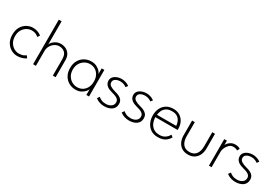

<svg xmlns="http://www.w3.org/2000/svg" viewBox="53 -1622 3709 2569"><g transform="rotate(30 1908.0 -338.0)"><path d="M233.5 -27.5Q279.5 -27.5 307.2 -41.8Q335 -56 341 -61L365 -27Q361.5 -24 343.2 -14.5Q325 -5 295.8 3.5Q266.5 12 229.5 12Q183.5 12 138.5 -12Q93.5 -36 63.8 -84.5Q34 -133 34 -205.5Q34 -278.5 63.8 -326.5Q93.5 -374.5 138.5 -398.5Q183.5 -422.5 229.5 -422.5Q266.5 -422.5 294.5 -413.2Q322.5 -404 340 -393Q357.5 -382 361.5 -377.5L338.5 -343Q334 -347.5 321 -357.2Q308 -367 286.2 -375Q264.5 -383 233.5 -383Q196 -383 159.5 -362.5Q123 -342 99.2 -302.5Q75.5 -263 75.5 -205.5Q75.5 -148 99.2 -108.2Q123 -68.5 159.5 -48Q196 -27.5 233.5 -27.5Z M662.5 -422.5Q700.5 -422.5 737 -406Q773.5 -389.5 797 -353.5Q820.5 -317.5 820.5 -260V0H777.5V-248.5Q777.5 -321.5 743.8 -352.8Q710 -384 657.5 -384Q623 -384 590.5 -363.8Q558 -343.5 537 -308.8Q516 -274 516 -231V0H472.5V-688H516V-328.5Q519 -346.5 539.2 -368.5Q559.5 -390.5 591.8 -406.5Q624 -422.5 662.5 -422.5Z M1295.5 0V-89Q1292.5 -75.5 1272.5 -51Q1252.5 -26.5 1217 -7.2Q1181.5 12 1132.5 12Q1077.5 12 1030.5 -13.2Q983.5 -38.5 954.8 -87.2Q926 -136 926 -205Q926 -274 954.8 -322.8Q983.5 -371.5 1030.5 -397Q1077.5 -422.5 1132.5 -422.5Q1181 -422.5 1216.8 -403.8Q1252.5 -385 1273 -361.2Q1293.5 -337.5 1295.5 -321.5V-410.5H1336.5V0ZM968 -205Q968 -149.5 992 -109.5Q1016 -69.5 1054 -48.5Q1092 -27.5 1133.5 -27.5Q1179.5 -27.5 1215.5 -49Q1251.5 -70.5 1272.5 -110.5Q1293.5 -150.5 1293.5 -205Q1293.5 -259.5 1272.5 -299.5Q1251.5 -339.5 1215.5 -361.2Q1179.5 -383 1133.5 -383Q1092 -383 1054 -361.8Q1016 -340.5 992 -300.5Q968 -260.5 968 -205Z M1599.5 -422.5Q1626.5 -422.5 1650.2 -416.2Q1674 -410 1692.5 -400.8Q1711 -391.5 1720.5 -383.5L1696.5 -352Q1686 -362 1660 -373.5Q1634 -385 1601 -385Q1558.5 -385 1528.5 -367Q1498.5 -349 1498.5 -315Q1498.5 -282.5 1528.8 -263Q1559 -243.5 1607 -231Q1643.5 -222 1672.5 -208.2Q1701.5 -194.5 1718.2 -171.5Q1735 -148.5 1735 -111Q1735 -79.5 1722.5 -56.5Q1710 -33.5 1688 -18.5Q1666 -3.5 1637.5 4.2Q1609 12 1576.5 12Q1545 12 1517.5 4.8Q1490 -2.5 1470 -13.2Q1450 -24 1439 -33L1464 -68.5Q1477 -54.5 1507 -40.2Q1537 -26 1578 -26Q1627 -26 1659 -49.5Q1691 -73 1691 -110.5Q1691 -139 1675.8 -155.5Q1660.5 -172 1635.8 -182Q1611 -192 1583.5 -198.5Q1557 -205.5 1533.8 -214.8Q1510.5 -224 1493 -238Q1475.5 -252 1465.5 -271.2Q1455.5 -290.5 1455.5 -316Q1455.5 -348 1475 -371.8Q1494.5 -395.5 1527.5 -409Q1560.5 -422.5 1599.5 -422.5Z M1982.5 -422.5Q2009.5 -422.5 2033.2 -416.2Q2057 -410 2075.5 -400.8Q2094 -391.5 2103.5 -383.5L2079.5 -352Q2069 -362 2043 -373.5Q2017 -385 1984 -385Q1941.5 -385 1911.5 -367Q1881.5 -349 1881.5 -315Q1881.5 -282.5 1911.8 -263Q1942 -243.5 1990 -231Q2026.5 -222 2055.5 -208.2Q2084.5 -194.5 2101.2 -171.5Q2118 -148.5 2118 -111Q2118 -79.5 2105.5 -56.5Q2093 -33.5 2071 -18.5Q2049 -3.5 2020.5 4.2Q1992 12 1959.5 12Q1928 12 1900.5 4.8Q1873 -2.5 1853 -13.2Q1833 -24 1822 -33L1847 -68.5Q1860 -54.5 1890 -40.2Q1920 -26 1961 -26Q2010 -26 2042 -49.5Q2074 -73 2074 -110.5Q2074 -139 2058.8 -155.5Q2043.5 -172 2018.8 -182Q1994 -192 1966.5 -198.5Q1940 -205.5 1916.8 -214.8Q1893.5 -224 1876 -238Q1858.5 -252 1848.5 -271.2Q1838.5 -290.5 1838.5 -316Q1838.5 -348 1858 -371.8Q1877.5 -395.5 1910.5 -409Q1943.5 -422.5 1982.5 -422.5Z M2244 -204.5Q2244 -158 2261.5 -117Q2279 -76 2315 -50.8Q2351 -25.5 2405.5 -25.5Q2449.5 -25.5 2478.2 -40Q2507 -54.5 2523.8 -74.5Q2540.5 -94.5 2547.5 -109.5L2579 -83.5Q2560 -52.5 2535.5 -31Q2511 -9.5 2479 1.2Q2447 12 2403 12Q2338.5 12 2293.2 -18Q2248 -48 2224.8 -98.5Q2201.5 -149 2201.5 -210.5Q2201.5 -270.5 2224.8 -318.5Q2248 -366.5 2292.8 -394.5Q2337.5 -422.5 2401 -422.5Q2457 -422.5 2499 -396.8Q2541 -371 2564.2 -326.2Q2587.5 -281.5 2587.5 -223.5Q2587.5 -219 2587 -213.8Q2586.5 -208.5 2586.5 -204.5ZM2543.5 -242.5Q2542.5 -272.5 2529.2 -305.8Q2516 -339 2485.2 -362Q2454.5 -385 2401 -385Q2344.5 -385 2311.8 -362.8Q2279 -340.5 2264.2 -307.2Q2249.5 -274 2246.5 -242.5Z M2734 -192Q2734 -116.5 2767.8 -72.2Q2801.5 -28 2869 -28Q2936.5 -28 2970.2 -72.2Q3004 -116.5 3004 -192V-410.5H3046V-183Q3046 -127 3025.2 -82.8Q3004.5 -38.5 2965.2 -13.2Q2926 12 2869 12Q2812.5 12 2773 -13.2Q2733.5 -38.5 2712.8 -82.8Q2692 -127 2692 -183V-410.5H2734Z M3230 0H3189V-410.5H3230V-334.5H3227.5Q3229.5 -348 3245.5 -368.8Q3261.5 -389.5 3289.8 -406Q3318 -422.5 3355.5 -422.5Q3384.5 -422.5 3404.8 -415.2Q3425 -408 3432.5 -401L3413.5 -364.5Q3406.5 -370.5 3388.8 -376.8Q3371 -383 3346 -383Q3311.5 -383 3285.2 -358.8Q3259 -334.5 3244.5 -301Q3230 -267.5 3230 -240Z M3625.5 -422.5Q3652.5 -422.5 3676.2 -416.2Q3700 -410 3718.5 -400.8Q3737 -391.5 3746.5 -383.5L3722.5 -352Q3712 -362 3686 -373.5Q3660 -385 3627 -385Q3584.5 -385 3554.5 -367Q3524.5 -349 3524.5 -315Q3524.5 -282.5 3554.8 -263Q3585 -243.5 3633 -231Q3669.5 -222 3698.5 -208.2Q3727.5 -194.5 3744.2 -171.5Q3761 -148.5 3761 -111Q3761 -79.5 3748.5 -56.5Q3736 -33.5 3714 -18.5Q3692 -3.5 3663.5 4.2Q3635 12 3602.5 12Q3571 12 3543.5 4.8Q3516 -2.5 3496 -13.2Q3476 -24 3465 -33L3490 -68.5Q3503 -54.5 3533 -40.2Q3563 -26 3604 -26Q3653 -26 3685 -49.5Q3717 -73 3717 -110.5Q3717 -139 3701.8 -155.5Q3686.5 -172 3661.8 -182Q3637 -192 3609.5 -198.5Q3583 -205.5 3559.8 -214.8Q3536.5 -224 3519 -238Q3501.5 -252 3491.5 -271.2Q3481.5 -290.5 3481.5 -316Q3481.5 -348 3501 -371.8Q3520.5 -395.5 3553.5 -409Q3586.5 -422.5 3625.5 -422.5Z"/></g></svg>

Font: League Spartan Thin ExtraLight
Style: Regular
Weight: 250
Version: Version 2.002